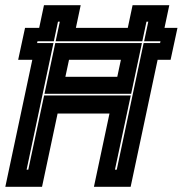

<svg xmlns="http://www.w3.org/2000/svg" viewBox="-24 -720 704 740"><path d="M-3.5 0 100.5 -489.5H46L72.5 -612.5H127L145.5 -700H287L268.5 -612.5H468.5L487 -700H628.5L610 -612.5H660L633.5 -489.5H583.5L479.5 0H338L398 -282.5H198L138 0ZM78.5 -66H85L146 -352H480L419 -66H426L529.5 -554H593L594.5 -561H531.5L547.5 -636.5H540.5L524.5 -561H190.5L206.5 -636.5H199.5L183.5 -561H120.5L119 -554H182ZM147.5 -358.5 189 -554H523L481.5 -358.5ZM228 -424H428L442 -489.5H242Z"/></svg>

Font: Tourney ExtraBold
Style: Italic
Weight: 800
Italic angle: -12°
Version: Version 1.015